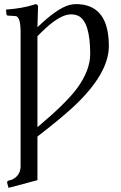

<svg xmlns="http://www.w3.org/2000/svg" viewBox="-20 -678 580 924"><path d="M321.8 -608.9Q272.9 -608.9 201.7 -543.9Q182.6 -526.9 160.2 -503.9V-65.9Q298.3 -181.6 351.1 -253.4Q413.6 -338.9 414.1 -417Q414.1 -574.7 356 -602.1Q340.3 -608.9 321.8 -608.9ZM160.2 -546.9Q255.4 -638.7 314.9 -654.3Q331.1 -658.2 345.2 -658.2Q491.7 -658.2 502.9 -485.8Q503.9 -471.2 503.9 -457Q503.9 -321.8 330.1 -161.1Q268.6 -104.5 160.2 -21V189L21 226.1L14.2 201.2Q14.2 193.8 19 191.9L39.1 186Q76.7 167 79.1 126V-522.9Q79.1 -593.8 57.6 -600.1Q53.2 -601.1 48.8 -601.1L17.1 -603Q12.2 -604.5 11.2 -607.9L8.8 -631.8Q88.9 -637.7 144 -655.8Q147.9 -657.2 149.9 -658.2Q162.1 -656.7 163.1 -647.9Q163.1 -646 160.2 -546.9Z"/></svg>

Font: Linux Biolinum O
Style: Regular
Weight: 400
Designer: Philipp H. Poll
Foundry: Philipp H. Poll
Version: Version 1.0.4